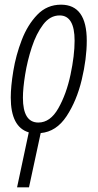

<svg xmlns="http://www.w3.org/2000/svg" viewBox="-20 -561 419 821"><path d="M104 240 154 8Q221 2 264.5 -64Q308 -130 329.5 -220Q351 -310 351 -387Q351 -541 241 -541Q181 -541 139.5 -498Q98 -455 73 -390Q48 -325 37 -258Q26 -191 26 -144Q26 -18 103 5L53 240ZM78 -143Q78 -183 87.5 -242Q97 -301 116 -359Q135 -417 164.5 -456Q194 -495 235 -495Q299 -495 299 -387Q299 -324 281.5 -241.5Q264 -159 229.5 -98Q195 -37 144 -37Q78 -37 78 -143Z"/></svg>

Font: Noto Sans Display Condensed Light
Style: Italic
Weight: 300
Width: 3
Designer: Monotype Design team
Foundry: Monotype Imaging Inc.
Version: 1.000